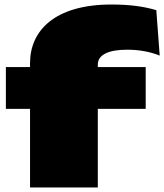

<svg xmlns="http://www.w3.org/2000/svg" viewBox="-20 -830 727 850"><path d="M6 -348H113V0H413V-348H625V-533H413V-544C413 -587 459 -610 543 -610C596 -610 644 -601 687 -584L672 -785C617 -801 558 -810 473 -810C221 -810 113 -693 113 -551V-533H6Z"/></svg>

Font: Mattone Black
Style: Regular
Weight: 900
Width: 6
Designer: Nunzio Mazzaferro
Foundry: Collletttivo
Version: Version 2.000;Glyphs 3.2 (3217)